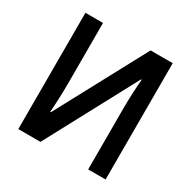

<svg xmlns="http://www.w3.org/2000/svg" viewBox="-159 -868 1015 1021"><g transform="rotate(30 348.5 -357.0)"><path d="M81 -714V0H217L514 -555H518C514 -512 510 -433 510 -376V0H617V-714H481L186 -164H182C186 -212 189 -287 189 -340V-714Z"/></g></svg>

Font: Noto Sans UI SemiCondensed Medium
Style: Regular
Weight: 500
Width: 4
Designer: Monotype Design Team
Foundry: Monotype Imaging Inc.
Version: Version 1.901